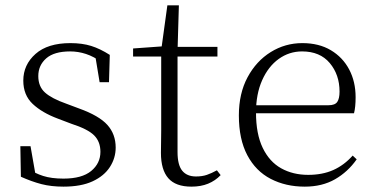

<svg xmlns="http://www.w3.org/2000/svg" viewBox="-20 -683 1396 717"><path d="M217 14Q171 14 134.5 4.5Q98 -5 58 -23L56 -137H94L115 -17L83 -18V-54Q110 -36 141 -26Q172 -16 217 -16Q286 -16 320.5 -44.5Q355 -73 355 -116Q355 -154 331.5 -177.5Q308 -201 246 -221L196 -240Q137 -262 102 -295Q67 -328 67 -382Q67 -441 112.5 -481.5Q158 -522 243 -522Q287 -522 320.5 -511.5Q354 -501 390 -478L387 -376H352L334 -485L361 -483V-450Q330 -472 301 -481.5Q272 -491 242 -491Q182 -491 152.5 -465Q123 -439 123 -399Q123 -360 148 -337.5Q173 -315 227 -296L275 -278Q350 -251 381 -216.5Q412 -182 412 -132Q412 -93 390.5 -59.5Q369 -26 326 -6Q283 14 217 14Z M612 -472V-508H792V-472ZM695 14Q636 14 608.5 -17.5Q581 -49 581 -112Q581 -135 581.5 -152.5Q582 -170 582 -196V-472H477V-502L602 -511L582 -496L605 -663H648L643 -493V-481V-115Q643 -67 660.5 -45.5Q678 -24 712 -24Q735 -24 752.5 -30Q770 -36 790 -47L804 -29Q784 -8 757 3Q730 14 695 14Z M1118 14Q1047 14 991 -15Q935 -44 903.5 -103.5Q872 -163 872 -252Q872 -334 904.5 -394.5Q937 -455 991 -488.5Q1045 -522 1109 -522Q1171 -522 1215.5 -495.5Q1260 -469 1284 -423.5Q1308 -378 1308 -320Q1308 -283 1302 -260H902V-290H1207Q1231 -290 1239.5 -302.5Q1248 -315 1248 -341Q1248 -404 1211.5 -447.5Q1175 -491 1108 -491Q1060 -491 1021 -463Q982 -435 959 -383.5Q936 -332 936 -263Q936 -183 961 -131Q986 -79 1030 -54.5Q1074 -30 1131 -30Q1184 -30 1224.5 -48Q1265 -66 1297 -102L1312 -88Q1279 -41 1231 -13.5Q1183 14 1118 14Z"/></svg>

Font: Noto Serif KR ExtraLight ExtraLight
Style: Regular
Weight: 250
Version: Version 2.003-H1;hotconv 1.1.1;makeotfexe 2.6.0